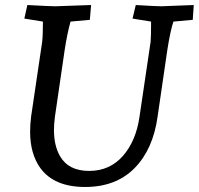

<svg xmlns="http://www.w3.org/2000/svg" viewBox="-20 -730 792 765"><path d="M141 -60Q100 -117 100 -205Q100 -234 104 -266L148 -563Q151 -588 151 -644L77 -656L89 -710Q180 -705 200 -705L343 -710L338 -651L261 -644Q248 -597 238 -533L199 -266Q195 -237 195 -212Q195 -150 219 -108Q253 -49 335 -49Q417 -49 469.5 -108.5Q522 -168 536 -266L580 -563Q582 -580 582 -644L508 -656L521 -710Q602 -705 623 -705L752 -710L748 -651L671 -644Q659 -609 647 -533L608 -266Q590 -135 516 -60Q442 15 319 15Q196 15 141 -60Z"/></svg>

Font: Andada
Style: Italic
Weight: 400
Italic angle: -8.29999°
Designer: Carolina Giovagnoli
Foundry: Carolina Giovagnoli
Version: Version 1.003